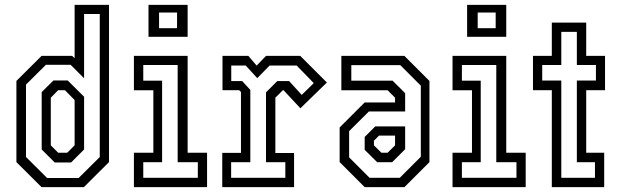

<svg xmlns="http://www.w3.org/2000/svg" viewBox="-20 -770 2557 790"><path d="M325 0H151L47.5 -103V-437L151 -540H277L287 -530.5V-750H428.5V-103ZM303.5 -37.5 390.5 -124V-712.5H326V-448L270.5 -503.5H169L87 -422V-124L174 -37.5ZM272.5 -101.5H205L151.5 -155V-391L200 -439H258.5L326 -372V-155ZM256.5 -141.5 287 -172V-358.5L247 -399H219.5L189 -368V-172L219.5 -141.5Z M591 -618.5V-750H752V-618.5ZM634.5 -654H708.5V-718.5H634.5ZM531 0V-141.5H611V-398.5H531V-540H752V-141.5H832V0ZM569.5 -38.5H794V-102.5H711V-502.5H569.5V-438H647V-102.5H569.5Z M894.5 0V-141H971.5V-391.5L964 -399H895.5V-540H1002L1036 -500L1074.5 -540H1215.5L1325 -430.5L1216 -324.5L1147 -398.5H1143.5L1113 -368V-140.5H1190V0ZM931 -38.5H1154V-102.5H1074.5V-390L1121 -436.5H1169.5L1221.5 -379.5L1271 -428L1200.5 -500.5H1089.5L1038.5 -448.5L991 -500.5H931.5V-436.5H976.5L1010 -400V-102.5H931Z M1480.5 0 1377.5 -103V-245.5L1480.5 -348.5H1605.5V-368L1575 -398.5H1384.5V-540H1644L1747 -437V-103L1644 0ZM1500.5 -38.5H1625L1711.5 -125V-417.5L1627 -502H1425.5V-438H1595.5L1647 -386.5V-311.5H1498L1416.5 -230.5V-122.5ZM1532 -102.5 1480.5 -153.5V-206.5L1524 -250H1647V-156L1593.5 -102.5ZM1549.5 -141.5H1575L1605.5 -172V-212H1539.5L1518.5 -191V-172Z M1902 -618.5V-750H2063V-618.5ZM1945.5 -654H2019.5V-718.5H1945.5ZM1842 0V-141.5H1922V-398.5H1842V-540H2063V-141.5H2143V0ZM1880.5 -38.5H2105V-102.5H2022V-502.5H1880.5V-438H1958V-102.5H1880.5Z M2250.5 0V-399H2173V-540H2250.5V-677H2392V-540H2469.5V-399H2392V-141.5H2466V0ZM2289.5 -38.5H2428V-102.5H2353.5V-438.5H2432V-502.5H2353.5V-639H2289.5V-502.5H2211V-438.5H2289.5Z"/></svg>

Font: Tourney Condensed
Style: Regular
Weight: 400
Width: 3
Designer: Tyler Finck
Foundry: Etcetera Type Co
Version: Version 1.010; ttfautohint (v1.8.3)